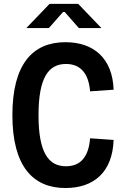

<svg xmlns="http://www.w3.org/2000/svg" viewBox="-20 -960 660 992"><path d="M179 -365C179 -560.5 231.5 -629.5 321 -629.5C397 -629.5 438 -579.5 445.5 -488L567 -496.5C561.5 -658 465 -742 318 -742C149 -742 44 -629 44 -365C44 -101 150.5 11.5 318 11.5C466 11.5 561.5 -72 567 -237L445.5 -245.5C438 -150.5 397 -101 321 -101C231.5 -101 179 -169.5 179 -365ZM116 -815H232.5L310 -903L387.5 -815H504L384 -940H236Z"/></svg>

Font: Monaspace Neon SemiBold
Style: Regular
Weight: 600
Designer: Riley Cran & the Lettermatic Team
Foundry: Lettermatic
Version: Version 1.200 (Monaspace Neon)